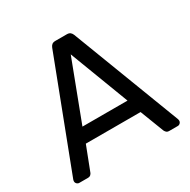

<svg xmlns="http://www.w3.org/2000/svg" viewBox="-157 -848 985 996"><g transform="rotate(-30 335.0 -350.0)"><path d="M39.9 0Q31.7 0 25.6 -6.1Q19.5 -12.2 19.5 -20.4Q19.5 -25.2 21.3 -30.6L268.7 -677.6Q272.5 -687.8 279.8 -693.9Q287.2 -700 300.7 -700H369Q382.5 -700 389.8 -693.9Q397.2 -687.8 401 -677.6L648.4 -30.6Q650.2 -25.2 650.2 -20.4Q650.2 -12.2 644.1 -6.1Q638 0 629.8 0H578.9Q567.2 0 561.5 -6.1Q555.9 -12.1 553.7 -16.9L498.8 -159.3H170.9L116 -16.9Q114.6 -12.1 108.7 -6.1Q102.7 0 90.8 0ZM199.9 -244.6H469.8L334.7 -599.6Z"/></g></svg>

Font: Rubik Light
Style: Regular
Weight: 300
Designer: Hubert and Fischer
Foundry: Hubert and Fischer
Version: Version 2.300;gftools[0.9.30]